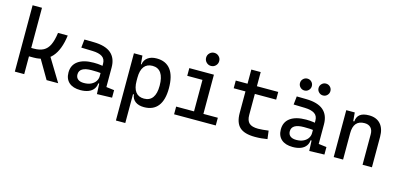

<svg xmlns="http://www.w3.org/2000/svg" viewBox="-80 -1283 4262 2047"><g transform="rotate(15 2051.0 -259.5)"><path d="M151.4 -196.3V-289.1H210Q274.4 -289.1 315.9 -311.3Q357.4 -333.5 381.1 -383.8Q404.8 -434.1 416 -517.6H523.4Q502.9 -356 431.4 -276.1Q359.9 -196.3 234.4 -196.3ZM78.1 0V-732.4H181.6V0ZM428.7 0 281.2 -252 378.9 -292 556.6 0Z M985.4 4.9 978.5 -148.4 964.8 -191.4V-325.2Q964.8 -377 928.5 -401.1Q892.1 -425.3 820.3 -427.2L696.3 -430.7L706.1 -522.5L810.5 -521Q939 -519 1001.2 -465.6Q1063.5 -412.1 1063.5 -309.6V-93.8L1151.4 -83V0ZM802.7 9.8Q721.7 9.8 677.2 -29.3Q632.8 -68.4 632.8 -139.6Q632.8 -221.7 694.1 -265.6Q755.4 -309.6 867.2 -309.6Q913.6 -309.6 950 -304Q986.3 -298.3 1014.6 -287.1L993.2 -216.8Q960.4 -224.1 929.2 -225.3Q897.9 -226.6 865.2 -226.6Q730.5 -226.6 730.5 -144.5Q730.5 -110.4 753.7 -91.8Q776.9 -73.2 819.3 -73.2Q867.7 -73.2 900.1 -89.8Q932.6 -106.4 948.7 -132.3Q964.8 -158.2 964.8 -185.5V-242.2L995.1 -109.4H954.1L970.7 -125Q970.7 -80.1 950 -50Q929.2 -20 891.6 -5.1Q854 9.8 802.7 9.8Z M1253.9 224.6V-517.6H1347.7L1357.4 -408.2V224.6ZM1504.4 9.8Q1444.8 9.8 1408.4 -17.6Q1372.1 -44.9 1367.2 -93.8H1322.3L1357.4 -241.2Q1357.4 -161.1 1388.9 -119.6Q1420.4 -78.1 1481.4 -78.1Q1543.9 -78.1 1576.2 -122.6Q1608.4 -167 1608.4 -253.9Q1608.4 -345.7 1576.2 -392.6Q1543.9 -439.5 1481.4 -439.5Q1420.4 -439.5 1388.9 -397.9Q1357.4 -356.4 1357.4 -276.4L1322.3 -423.8H1362.3Q1369.1 -472.7 1406.5 -500Q1443.8 -527.3 1504.4 -527.3Q1606.4 -527.3 1658.7 -458Q1710.9 -388.7 1710.9 -253.9Q1710.9 -124 1658.7 -57.1Q1606.4 9.8 1504.4 9.8Z M2033.2 0V-488.3H2136.7V0ZM1835.9 0V-85H2043V0ZM2127 0V-85H2295.9V0ZM1865.2 -432.6V-517.6H2136.7V-432.6ZM2081.5 -599.6Q2051.8 -599.6 2030.5 -620.8Q2009.3 -642.1 2009.3 -671.9Q2009.3 -702.1 2030.5 -723.1Q2051.8 -744.1 2081.5 -744.1Q2111.8 -744.1 2132.8 -723.1Q2153.8 -702.1 2153.8 -671.9Q2153.8 -642.1 2132.8 -620.8Q2111.8 -599.6 2081.5 -599.6Z M2730.5 9.8Q2612.8 9.8 2560.3 -39.1Q2507.8 -87.9 2507.8 -195.3V-283.2H2611.3V-200.2Q2611.3 -138.7 2641.4 -110.8Q2671.4 -83 2740.2 -83Q2764.6 -83 2792 -85.7Q2819.3 -88.4 2854.5 -92.8L2866.2 -2Q2832 3.9 2799.6 6.8Q2767.1 9.8 2730.5 9.8ZM2507.8 -244.1V-673.8H2611.3V-244.1ZM2377.9 -432.6V-517.6H2846.7V-432.6Z M3329.1 4.9 3322.3 -148.4 3308.6 -191.4V-325.2Q3308.6 -377 3272.2 -401.1Q3235.8 -425.3 3164.1 -427.2L3040 -430.7L3049.8 -522.5L3154.3 -521Q3282.7 -519 3345 -465.6Q3407.2 -412.1 3407.2 -309.6V-93.8L3495.1 -83V0ZM3146.5 9.8Q3065.4 9.8 3021 -29.3Q2976.6 -68.4 2976.6 -139.6Q2976.6 -221.7 3037.8 -265.6Q3099.1 -309.6 3210.9 -309.6Q3257.3 -309.6 3293.7 -304Q3330.1 -298.3 3358.4 -287.1L3336.9 -216.8Q3304.2 -224.1 3272.9 -225.3Q3241.7 -226.6 3209 -226.6Q3074.2 -226.6 3074.2 -144.5Q3074.2 -110.4 3097.4 -91.8Q3120.6 -73.2 3163.1 -73.2Q3211.4 -73.2 3243.9 -89.8Q3276.4 -106.4 3292.5 -132.3Q3308.6 -158.2 3308.6 -185.5V-242.2L3338.9 -109.4H3297.9L3314.5 -125Q3314.5 -80.1 3293.7 -50Q3272.9 -20 3235.4 -5.1Q3197.8 9.8 3146.5 9.8ZM3316.4 -604.5Q3289.6 -604.5 3270.3 -623.8Q3251 -643.1 3251 -669.9Q3251 -697.3 3270.3 -716.3Q3289.6 -735.4 3316.4 -735.4Q3343.8 -735.4 3362.8 -716.3Q3381.8 -697.3 3381.8 -669.9Q3381.8 -643.1 3362.8 -623.8Q3343.8 -604.5 3316.4 -604.5ZM3111.3 -604.5Q3084.5 -604.5 3065.2 -623.8Q3045.9 -643.1 3045.9 -669.9Q3045.9 -697.3 3065.2 -716.3Q3084.5 -735.4 3111.3 -735.4Q3138.7 -735.4 3157.7 -716.3Q3176.8 -697.3 3176.8 -669.9Q3176.8 -643.1 3157.7 -623.8Q3138.7 -604.5 3111.3 -604.5Z M3916 0V-336.9Q3916 -383.8 3891.6 -409.2Q3867.2 -434.6 3823.2 -434.6Q3701.2 -434.6 3701.2 -291L3670.9 -423.8H3710.9Q3715.3 -476.1 3749 -501.7Q3782.7 -527.3 3847.7 -527.3Q3929.7 -527.3 3974.6 -477.5Q4019.5 -427.7 4019.5 -336.9V0ZM3597.7 0V-517.6H3691.4L3701.2 -408.2V0Z"/></g></svg>

Font: Cascadia Mono PL
Style: Regular
Weight: 400
Monospace: yes
Designer: Aaron Bell
Foundry: Saja Typeworks
Version: Version 2102.003